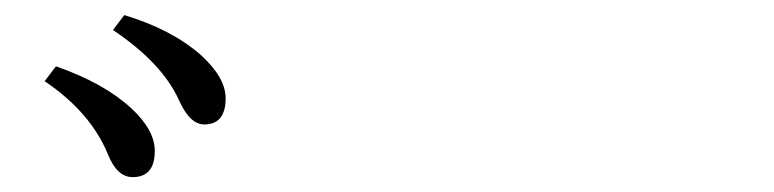

<svg xmlns="http://www.w3.org/2000/svg" viewBox="-20 -865 1040 258"><path d="M55.2 -775.9Q119.6 -753.4 156.2 -719.7Q188 -690.4 188 -662.1Q188 -627 158.2 -627Q137.2 -627 125 -657.7Q101.6 -714.4 40 -755.9ZM147 -844.7Q210.4 -825.7 250 -791Q283.2 -760.7 283.2 -732.9Q283.2 -697.8 254.4 -697.8Q234.9 -697.8 220.2 -731Q197.8 -780.3 131.8 -824.7Z"/></svg>

Font: I.MingCP
Style: Regular
Weight: 400
Designer: I.Font Project
Version: Version 8.000; Sep 06, 2022